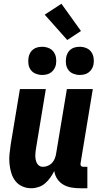

<svg xmlns="http://www.w3.org/2000/svg" viewBox="-20 -994 540 1022"><path d="M147 8Q121 8 98.5 -2Q76 -12 61.5 -31Q47 -50 40 -73.5Q33 -97 30.5 -122Q28 -147 30.5 -173Q33 -199 37 -225L86 -520H224L172 -206Q170 -195 169 -185Q168 -175 168 -164.5Q168 -154 170 -144Q172 -134 176.5 -125.5Q181 -117 189 -111.5Q197 -106 208 -106Q221 -106 234.5 -111.5Q248 -117 257.5 -127.5Q267 -138 272 -151Q277 -164 279 -178L336 -520H474L409 -126Q408 -122 408.5 -118Q409 -114 411.5 -111Q414 -108 417.5 -107Q421 -106 425 -106H445V8H406Q382 8 359 4Q336 0 316.5 -11.5Q297 -23 284.5 -42Q272 -61 269 -84Q260 -66 248 -49Q236 -32 220.5 -18.5Q205 -5 185.5 1.5Q166 8 147 8ZM404 -595Q387 -595 370.5 -601.5Q354 -608 344 -621.5Q334 -635 331.5 -652.5Q329 -670 332 -688Q334 -700 340 -711.5Q346 -723 356.5 -731Q367 -739 379.5 -742Q392 -745 405 -745Q422 -745 438.5 -738.5Q455 -732 465 -718.5Q475 -705 478 -687.5Q481 -670 478 -652Q476 -640 469.5 -628.5Q463 -617 452.5 -609Q442 -601 429.5 -598Q417 -595 404 -595ZM204 -595Q187 -595 170.5 -601.5Q154 -608 144 -621.5Q134 -635 131.5 -652.5Q129 -670 132 -688Q134 -700 140 -711.5Q146 -723 156.5 -731Q167 -739 179.5 -742Q192 -745 205 -745Q222 -745 238.5 -738.5Q255 -732 265 -718.5Q275 -705 278 -687.5Q281 -670 278 -652Q276 -640 269.5 -628.5Q263 -617 252.5 -609Q242 -601 229.5 -598Q217 -595 204 -595ZM338 -781 218 -916 307 -974 411 -829Z"/></svg>

Font: Iosevka Heavy
Style: Italic
Weight: 900
Italic angle: -9°
Monospace: yes
Designer: Belleve Invis
Foundry: Belleve Invis
Version: Version 32.5.0; ttfautohint (v1.8.4)